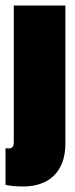

<svg xmlns="http://www.w3.org/2000/svg" viewBox="-33 -514 271 696"><path d="M-13 156C-4 158 14 162 52 162C138 162 204 114 204 7V-494H17V1C17 18 11 24 -1 24C-6 24 -7 24 -13 23Z"/></svg>

Font: Blinker Headline
Style: Regular
Weight: 900
Width: 4
Designer: Juergen Huber
Foundry: supertype
Version: Version 1.015;PS 1.15;hotconv 1.0.88;makeotf.lib2.5.647800